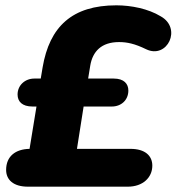

<svg xmlns="http://www.w3.org/2000/svg" viewBox="-20 -701 663 721"><path d="M85 0H460C516 0 552 -34 552 -79C552 -116 525 -142 470 -142H269L294 -301H400C435 -301 462 -325 462 -361C462 -386 446 -406 407 -406H311L319 -455C328 -508 361 -543 427 -543C457 -543 486 -537 529 -516C608 -478 665 -595 583 -640C537 -668 473 -681 417 -681C251 -681 166 -601 140 -448L133 -406H109C74 -406 46 -381 46 -346C46 -320 63 -301 102 -301H117L91 -142C38 -141 3 -114 3 -63C3 -26 30 0 85 0Z"/></svg>

Font: SN Pro Heavy
Style: Italic
Weight: 800
Italic angle: -9°
Designer: Tobias Whetton
Foundry: Supernotes
Version: Version 1.001;Glyphs 3.2 (3249)